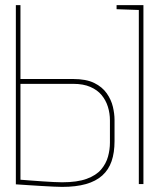

<svg xmlns="http://www.w3.org/2000/svg" viewBox="-20 -720 625 751"><path d="M436 -684 523 -681V0H541V-700H436ZM266 -411H60V-700H42V1Q42 1 57 2Q72 3 95 4.5Q118 6 143 7.5Q168 9 190 10Q212 11 223 11Q277 11 316 0Q355 -11 380 -33.5Q405 -56 416.5 -89.5Q428 -123 428 -168V-251Q428 -275 421.5 -302.5Q415 -330 397.5 -355Q380 -380 348.5 -395.5Q317 -411 266 -411ZM410 -162Q410 -135 402.5 -107.5Q395 -80 375.5 -57Q356 -34 319 -20.5Q282 -7 223 -7Q210 -7 190 -8Q170 -9 148 -10.5Q126 -12 106 -13.5Q86 -15 73.5 -16Q61 -17 60 -17V-392H267Q306 -392 333.5 -380Q361 -368 377.5 -348Q394 -328 402 -302.5Q410 -277 410 -249Z"/></svg>

Font: Advent Pro Thin
Style: Regular
Weight: 250
Version: Version 3.000